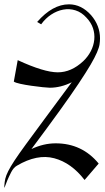

<svg xmlns="http://www.w3.org/2000/svg" viewBox="-44 -773 493 905"><path d="M427.4 -592.1Q427.4 -652.6 385.3 -701.6Q339.5 -752.6 281.1 -752.6Q203.7 -752.6 131.1 -669.5L150 -658.4Q170 -686.3 197.1 -704.2Q224.2 -722.1 253.7 -727.6Q283.2 -733.2 311.8 -724.2Q340.5 -715.3 363.7 -689.5Q385.3 -666.8 394.2 -640.3Q403.2 -613.7 400.3 -585.5Q397.4 -557.4 383.9 -531.6Q370.5 -505.8 348.4 -484.7Q292.1 -432.1 228.4 -432.1Q163.7 -432.1 39.5 -489.5L21.1 -388.4Q27.9 -383.2 51.8 -377.9Q75.8 -372.6 103.9 -368.7Q132.1 -364.7 156.8 -362.1Q181.6 -359.5 190.5 -359.5Q242.6 -359.5 294.2 -385.3Q218.4 -283.2 166.3 -212.6Q114.2 -142.1 78.9 -93.9Q43.7 -45.8 24.2 -16.1Q4.7 13.7 -5.5 34.2Q-15.8 54.7 -19.2 70Q-22.6 85.3 -23.7 104.2Q-24.7 117.9 -21.3 107.6Q-17.9 97.4 -10 78.4Q-2.1 59.5 8.9 38.2Q20 16.8 35.8 7.9Q131.1 -48.4 211.6 -27.1Q292.1 -5.8 354.7 75.3L421.1 -2.1Q342.6 -97.4 218.4 -97.4Q161.1 -97.4 104.2 -70.5Q182.1 -174.7 236.6 -250.3Q291.1 -325.8 326.8 -379.5Q362.6 -433.2 382.9 -467.9Q403.2 -502.6 413.2 -526.1Q423.2 -549.5 425.3 -564.2Q427.4 -578.9 427.4 -592.1Z"/></svg>

Font: MM Bagan
Style: Regular
Weight: 400
Designer: Khon Soe Zaw Thu
Version: Version 1.00 July 10, 2016, initial release